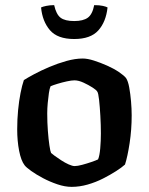

<svg xmlns="http://www.w3.org/2000/svg" viewBox="-20 -728 580 748"><path d="M259 0Q233 0 203.5 -10Q174 -20 147.5 -34Q121 -48 101.5 -62Q82 -76 76 -84Q62 -102 54.5 -140.5Q47 -179 47 -224Q47 -263 50.5 -299Q54 -335 60 -365.5Q66 -396 73 -416Q87 -425 113 -439Q139 -453 172 -467Q205 -481 239 -490.5Q273 -500 302 -500Q321 -500 346 -492Q371 -484 397 -472.5Q423 -461 443 -447.5Q463 -434 471 -424Q479 -412 483.5 -387Q488 -362 490.5 -333Q493 -304 493 -279Q493 -223 485 -170.5Q477 -118 467 -87Q455 -76 432.5 -61.5Q410 -47 381.5 -32.5Q353 -18 321.5 -9Q290 0 259 0ZM271 -81Q282 -81 300.5 -86Q319 -91 336.5 -97Q354 -103 362 -107Q368 -121 370.5 -150Q373 -179 373 -208Q373 -240 371 -276Q369 -312 366 -339Q363 -366 359 -371Q356 -377 340.5 -387Q325 -397 305.5 -406Q286 -415 270 -415Q259 -415 240.5 -411Q222 -407 204 -401.5Q186 -396 177 -392Q173 -383 170.5 -365.5Q168 -348 166 -327Q164 -306 164 -286Q164 -251 166.5 -218Q169 -185 172.5 -161.5Q176 -138 179 -132Q182 -129 193 -121Q204 -113 218.5 -103.5Q233 -94 247.5 -87.5Q262 -81 271 -81ZM269 -576Q204 -576 174.5 -610.5Q145 -645 140 -699Q146 -702 160 -705Q174 -708 191 -708Q199 -672 216 -659Q233 -646 269 -646Q304 -646 322 -659Q340 -672 347 -708Q368 -708 381 -705Q394 -702 399 -699Q393 -643 363 -609.5Q333 -576 269 -576Z"/></svg>

Font: Texturina Medium 12pt SemiBold
Style: Regular
Weight: 600
Version: Version 1.002